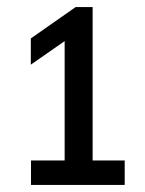

<svg xmlns="http://www.w3.org/2000/svg" viewBox="-20 -830 408 542"><path d="M162.5 -318V-756L193.5 -735.5L67 -647.5V-721.5L193.5 -810H241.5V-318ZM67.5 -308V-377H332V-308Z"/></svg>

Font: Encode Sans SC Condensed Medium
Style: Regular
Weight: 500
Width: 3
Designer: Multiple Designers
Foundry: Impallari Type
Version: Version 3.002